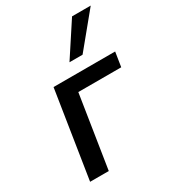

<svg xmlns="http://www.w3.org/2000/svg" viewBox="-184 -855 855 953"><g transform="rotate(-30 244.0 -378.0)"><path d="M48 0 126 -498H479L466 -415H220L155 0ZM256 -565 381 -756H488L331 -565Z"/></g></svg>

Font: Nunito Sans 7pt SemiCondensed SemiBold
Style: Italic
Weight: 600
Width: 4
Italic angle: -9°
Designer: Vernon Adams
Foundry: Vernon Adams
Version: Version 3.101;gftools[0.9.27]